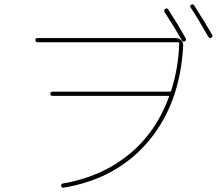

<svg xmlns="http://www.w3.org/2000/svg" viewBox="-20 -862 1040 895"><path d="M828.1 -673.8Q794.9 -732.4 747.1 -805.7Q742.2 -814.5 750 -820.3Q758.8 -826.2 763.7 -818.4Q806.6 -752.9 845.7 -683.6Q850.6 -674.8 841.8 -669.9Q833 -665 828.1 -673.8ZM951.2 -690.4Q901.4 -778.3 869.1 -826.2Q863.3 -835 871.1 -839.8Q879.9 -844.7 884.8 -836.9Q932.6 -762.7 968.8 -700.2Q973.6 -691.4 964.8 -686.5Q956.1 -681.6 951.2 -690.4ZM155.3 -665Q145.5 -665 145 -674.8Q144.5 -684.6 155.3 -684.6H799.8Q814.5 -684.6 824.7 -674.3Q835 -664.1 834 -650.4Q820.3 -380.9 673.3 -205.1Q526.4 -29.3 277.3 12.7Q267.6 14.6 265.1 4.9Q262.7 -4.9 274.4 -6.8Q454.1 -38.1 581.1 -142.1Q708 -246.1 767.6 -410.2Q769.5 -415 763.7 -415H224.6Q214.8 -415 214.8 -424.8Q214.8 -434.6 224.6 -434.6H771.5Q776.4 -434.6 778.3 -440.4Q811.5 -543.9 815.4 -659.2Q815.4 -665 809.6 -665Z"/></svg>

Font: Rounded-L Mgen+ 2m thin
Style: Regular
Weight: 100
Designer: [Source Han Sans]
Ryoko NISHIZUKA  (kana & ideographs); Paul D. Hunt (Latin, Greek & Cyrillic); Wenlong ZHANG  (bopomofo
Version: Version 1.059.20150602